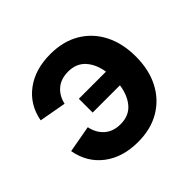

<svg xmlns="http://www.w3.org/2000/svg" viewBox="-141 -707 870 870"><g transform="rotate(-45 294.0 -271.5)"><path d="M282.2 10.7Q183.6 10.7 118.7 -38.8Q53.7 -88.4 38.1 -174.8L168 -198.2Q176.8 -154.8 206.3 -128.7Q235.8 -102.5 283.2 -102.5Q336.9 -102.5 367.2 -137.7Q397.5 -172.9 405.3 -229.5H230.5V-317.9H404.3Q396 -372.1 365.7 -405.8Q335.4 -439.5 283.2 -439.5Q236.8 -439.5 207.5 -414.6Q178.2 -389.6 168.9 -347.7L39.1 -371.1Q54.7 -455.6 119.6 -504.2Q184.6 -552.7 282.2 -552.7Q364.3 -552.7 424.1 -517.3Q483.9 -481.9 516.4 -418.5Q548.8 -355 548.8 -270.5Q548.8 -186.5 516.4 -123.3Q483.9 -60.1 424.1 -24.7Q364.3 10.7 282.2 10.7Z"/></g></svg>

Font: Inter
Style: Bold
Weight: 700
Designer: Rasmus Andersson
Foundry: rsms
Version: Version 4.001;git-9221beed3